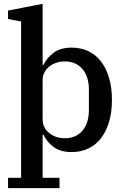

<svg xmlns="http://www.w3.org/2000/svg" viewBox="-20 -780 650 1000"><path d="M22 146H90V-668L22 -681V-725L202 -760V-442H207Q223 -478 259 -505Q295 -532 353 -532Q401 -532 440 -513.5Q479 -495 506 -460Q533 -425 548 -374.5Q563 -324 563 -260Q563 -196 548 -145.5Q533 -95 506 -60Q479 -25 440 -6.5Q401 12 353 12Q294 12 258.5 -15Q223 -42 207 -78H202V146H290V200H22ZM318 -60Q375 -60 409 -99Q443 -138 443 -207V-313Q443 -382 409 -421Q375 -460 318 -460Q295 -460 274.5 -453.5Q254 -447 237.5 -434Q221 -421 211.5 -403Q202 -385 202 -362V-158Q202 -135 211.5 -117Q221 -99 237.5 -86Q254 -73 274.5 -66.5Q295 -60 318 -60Z"/></svg>

Font: IBM Plex Serif Medium
Style: Regular
Weight: 500
Designer: Mike Abbink, Paul van der Laan, Pieter van Rosmalen
Foundry: Bold Monday
Version: Version 2.5